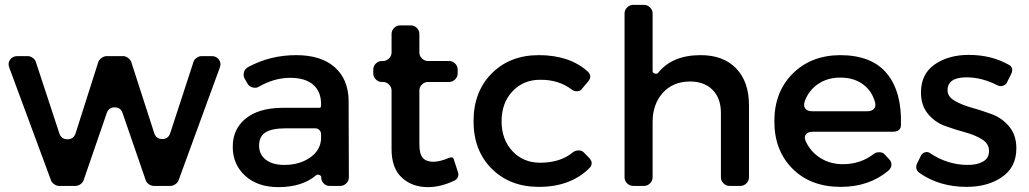

<svg xmlns="http://www.w3.org/2000/svg" viewBox="-20 -762 4217 787"><path d="M712 -23Q709 -14 699 -7Q689 0 680 0H610Q600 0 590 -7Q580 -14 577 -24L483 -297Q475 -322 450 -322Q425 -322 417 -297L323 -24Q320 -14 310 -7Q300 0 290 0H221Q212 0 202 -7Q192 -14 189 -23L18 -485Q11 -503 21.5 -517.5Q32 -532 51 -532H94Q104 -532 114 -525Q124 -518 127 -508L223 -216Q231 -191 256.5 -191Q282 -191 290 -216L383 -508Q386 -517 396.5 -524.5Q407 -532 417 -532H485Q495 -532 505 -524.5Q515 -517 518 -508L612 -217Q620 -192 645 -192Q670 -192 678 -217L773 -508Q776 -518 786 -525Q796 -532 806 -532H848Q867 -532 877.5 -517.5Q888 -503 881 -485Z M1330 0Q1317 0 1307 -10Q1297 -20 1297 -33V-35Q1297 -42 1288.5 -45Q1280 -48 1275 -43Q1218 5 1121 5Q1036 5 985 -41.5Q934 -88 934 -160Q934 -233 987 -276Q1040 -319 1135 -320H1288Q1296 -320 1296 -328V-336Q1296 -387 1263.5 -415Q1231 -443 1169 -443Q1104 -443 1040 -406Q1030 -400 1016 -403.5Q1002 -407 996 -417L983 -439Q976 -452 980 -466Q984 -480 997 -487Q1087 -536 1194 -536Q1296 -536 1352 -486.5Q1408 -437 1409 -349L1410 -35Q1410 -21 1399.5 -10.5Q1389 0 1375 0ZM1145 -86Q1205 -86 1247 -113.5Q1289 -141 1295 -183L1296 -189V-212Q1296 -222 1289 -229Q1282 -236 1272 -236H1152Q1095 -236 1068.5 -219.5Q1042 -203 1042 -165Q1042 -129 1069.5 -107.5Q1097 -86 1145 -86Z M1821 -115Q1837 -122 1841 -106L1857 -57Q1861 -46 1857 -36.5Q1853 -27 1843 -22Q1787 5 1734 5Q1669 5 1627 -34Q1585 -73 1585 -150V-391Q1585 -405 1574.5 -415.5Q1564 -426 1550 -426H1545Q1531 -426 1520.5 -436.5Q1510 -447 1510 -461V-477Q1510 -491 1520.5 -501.5Q1531 -512 1545 -512H1550Q1564 -512 1574.5 -522.5Q1585 -533 1585 -547V-623Q1585 -637 1595.5 -647.5Q1606 -658 1620 -658H1664Q1678 -658 1688.5 -647.5Q1699 -637 1699 -623V-547Q1699 -533 1709.5 -522.5Q1720 -512 1734 -512H1821Q1835 -512 1845.5 -501.5Q1856 -491 1856 -477V-461Q1856 -447 1845.5 -436.5Q1835 -426 1821 -426H1734Q1720 -426 1709.5 -415.5Q1699 -405 1699 -391V-171Q1699 -131 1713 -115Q1727 -99 1756 -99Q1783 -99 1821 -115Z M2189 -536Q2314 -536 2389 -469Q2410 -449 2389 -426L2363 -395Q2357 -388 2344.5 -388Q2332 -388 2325 -394Q2270 -436 2194 -435Q2125 -435 2080.5 -387.5Q2036 -340 2036 -265Q2036 -190 2080.5 -142.5Q2125 -95 2194 -95Q2278 -95 2330 -139Q2338 -145 2350.5 -145.5Q2363 -146 2371 -139L2393 -117Q2416 -94 2396 -73Q2319 4 2189 4Q2070 4 1995.5 -70.5Q1921 -145 1921 -265Q1921 -386 1995.5 -461Q2070 -536 2189 -536Z M2852 -536Q2945 -536 2997.5 -481.5Q3050 -427 3050 -331V-35Q3050 -21 3039.5 -10.5Q3029 0 3015 0H2970Q2956 0 2945.5 -10.5Q2935 -21 2935 -35V-299Q2935 -359 2901 -393.5Q2867 -428 2807 -428Q2737 -427 2696 -380.5Q2655 -334 2655 -262V-35Q2655 -21 2644.5 -10.5Q2634 0 2620 0H2575Q2561 0 2550.5 -10.5Q2540 -21 2540 -35V-707Q2540 -721 2550.5 -731.5Q2561 -742 2575 -742H2620Q2634 -742 2644.5 -731.5Q2655 -721 2655 -707V-470Q2655 -463 2664.5 -460.5Q2674 -458 2678 -464Q2736 -536 2852 -536Z M3423 -536Q3553 -536 3615 -461Q3677 -386 3673 -250Q3673 -222 3639 -222H3312Q3291 -222 3283 -211Q3275 -200 3283 -182Q3304 -138 3344 -113.5Q3384 -89 3435 -89Q3508 -89 3563 -132Q3571 -138 3584 -138Q3597 -138 3604 -131L3624 -110Q3635 -99 3634 -85.5Q3633 -72 3621 -62Q3542 4 3426 4Q3303 4 3228.5 -70.5Q3154 -145 3154 -265Q3154 -385 3229 -460Q3304 -535 3423 -536ZM3279 -348Q3272 -329 3280.5 -317.5Q3289 -306 3309 -306H3535Q3553 -306 3562 -315.5Q3571 -325 3567 -342Q3554 -390 3516.5 -417Q3479 -444 3424 -444Q3373 -444 3334.5 -418.5Q3296 -393 3279 -348Z M3951 -537Q4043 -537 4114 -497Q4138 -485 4124 -457L4107 -423Q4103 -414 4091 -410.5Q4079 -407 4069 -412Q4005 -445 3942 -445Q3864 -445 3864 -392Q3864 -366 3893 -349Q3922 -332 3963.5 -320.5Q4005 -309 4046.5 -293.5Q4088 -278 4117 -243Q4146 -208 4146 -154Q4146 -77 4087.5 -36.5Q4029 4 3942 4Q3831 4 3749 -53Q3728 -69 3740 -94L3755 -124Q3760 -134 3771 -137.5Q3782 -141 3791 -135Q3864 -86 3947 -86Q3986 -86 4010 -100Q4034 -114 4034 -143Q4034 -173 4005 -191Q3976 -209 3935 -220Q3894 -231 3853 -246Q3812 -261 3783.5 -295.5Q3755 -330 3755 -383Q3755 -459 3811.5 -498Q3868 -537 3951 -537Z"/></svg>

Font: Trueno
Style: Round
Weight: 400
Designer: Julieta Ulanovsky, Jasper
Foundry: Julieta Ulanovsky, Cannot Into Space Fonts
Version: Version 3.001